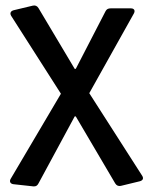

<svg xmlns="http://www.w3.org/2000/svg" viewBox="-20 -495 537 694"><path d="M29.3 170.9 100.6 178.7C109.4 179.7 115.2 175.8 119.1 168L250 -74.2H253.9L396.5 168C401.4 175.8 408.2 178.7 417 176.8L485.4 160.2C496.1 157.2 500 150.4 494.1 140.6L302.7 -158.2L463.9 -446.3C469.7 -457 464.8 -464.8 453.1 -464.8H379.9C371.1 -464.8 365.2 -461.9 361.3 -454.1L253.9 -246.1H250L119.1 -465.8C114.3 -473.6 107.4 -476.6 98.6 -474.6L29.3 -458C18.6 -455.1 14.6 -447.3 20.5 -437.5L200.2 -156.2L18.6 151.4C12.7 161.1 17.6 169.9 29.3 170.9Z"/></svg>

Font: Ed Sans Neue Medium
Style: Regular
Weight: 500
Designer: Stephen Hutchings
Version: Version 1.004;PS 001.004;hotconv 1.0.88;makeotf.lib2.5.64775